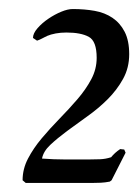

<svg xmlns="http://www.w3.org/2000/svg" viewBox="-20 -759 308 425"><path d="M266 -639Q266 -609 252.5 -584.5Q239 -560 218.5 -539.5Q198 -519 174 -502Q150 -485 128.5 -469Q107 -453 91.5 -438.5Q76 -424 73 -408Q99 -406 124.5 -406Q150 -406 176 -406Q189 -406 201.5 -406.5Q214 -407 226 -411Q234 -421 246 -429L255 -428L258 -421L227 -360L223 -357Q213 -355 203 -354.5Q193 -354 182 -354H37L30 -360Q30 -385 42 -408Q54 -431 72.5 -453Q91 -475 112 -496.5Q133 -518 151.5 -539.5Q170 -561 182 -583.5Q194 -606 194 -631Q194 -668 176.5 -677.5Q159 -687 127 -687Q102 -687 83 -679H84Q79 -677 73.5 -674Q68 -671 62 -669L53 -675Q53 -685 63 -696.5Q73 -708 87 -717.5Q101 -727 115.5 -733Q130 -739 141 -739Q167 -739 189.5 -735Q212 -731 229 -719.5Q246 -708 256 -688.5Q266 -669 266 -639Z"/></svg>

Font: Augsburger Schrift CAT
Style: Regular
Weight: 400
Designer: Peter Wiegel nach Roos&Junge Offenbach
Foundry: CAT-Fonts, Peter Wiegel
Version: Version 1.000